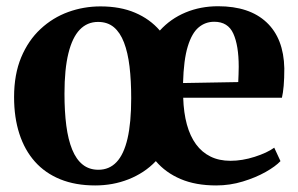

<svg xmlns="http://www.w3.org/2000/svg" viewBox="-20 -568 932 600"><path d="M277.5 11.5Q215.5 11.5 168.2 -7.8Q121 -27 89 -63Q57 -99 40.5 -150Q24 -201 24 -264.5Q24 -335.5 46.2 -388.8Q68.5 -442 106.8 -477.5Q145 -513 193.2 -530.5Q241.5 -548 294 -548Q356 -548 402.2 -528.2Q448.5 -508.5 479.5 -472.5Q513 -509.5 559.8 -529Q606.5 -548.5 661.5 -548.5Q759.5 -548.5 813 -498.2Q866.5 -448 868.5 -354.5Q868.5 -322 866.5 -299.8Q864.5 -277.5 861 -262.5H552.5Q554 -215.5 564 -179Q574 -142.5 592.5 -117.2Q611 -92 637.8 -78.8Q664.5 -65.5 700.5 -65.5Q737 -65.5 776 -78Q815 -90.5 837 -106.5L856.5 -64.5Q841 -48 810 -30.5Q779 -13 738.8 -0.8Q698.5 11.5 655.5 11.5Q591.5 11.5 544.5 -8.5Q497.5 -28.5 467 -64.5Q449 -45.5 427.2 -31.2Q405.5 -17 381.2 -7.5Q357 2 330.8 6.8Q304.5 11.5 277.5 11.5ZM181.5 -275.5Q181.5 -219.5 187.2 -175.5Q193 -131.5 205.5 -100.8Q218 -70 238.2 -53.8Q258.5 -37.5 287.5 -37.5Q321.5 -37.5 344.2 -61.5Q367 -85.5 378.5 -135Q390 -184.5 390 -261Q390 -316 384.8 -360Q379.5 -404 367.5 -435.2Q355.5 -466.5 335.8 -483Q316 -499.5 286.5 -499.5Q252.5 -499.5 229.2 -475.2Q206 -451 193.8 -401.5Q181.5 -352 181.5 -275.5ZM552 -308.5 724.5 -311.5Q725 -323.5 725.5 -336Q726 -348.5 726 -359.5Q726 -425.5 709.2 -462.8Q692.5 -500 649.5 -500Q621.5 -500 600.5 -482.2Q579.5 -464.5 566.8 -423Q554 -381.5 552 -308.5Z"/></svg>

Font: Merriweather 72pt
Style: Bold
Weight: 700
Version: Version 2.100